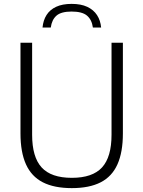

<svg xmlns="http://www.w3.org/2000/svg" viewBox="-20 -960 738 989"><path d="M350 9Q259 9 200.5 -21Q142 -51 113.8 -113.5Q85.5 -176 85.5 -273V-740H145.5V-266Q145.5 -151 194.5 -97.5Q243.5 -44 350 -44Q456.5 -44 505.5 -97.5Q554.5 -151 554.5 -266V-740H613V-273Q613 -176 585 -113.5Q557 -51 498.8 -21Q440.5 9 350 9ZM199 -818Q202.5 -855.5 219.8 -882.8Q237 -910 269.2 -925Q301.5 -940 349 -940Q397 -940 429.5 -924.8Q462 -909.5 479.8 -882.2Q497.5 -855 501 -818H458.5Q453 -858.5 428.2 -879.5Q403.5 -900.5 349 -900.5Q295 -900.5 271 -879.5Q247 -858.5 241.5 -818Z"/></svg>

Font: Encode Sans Condensed Thin Light
Style: Regular
Weight: 300
Version: Version 3.002